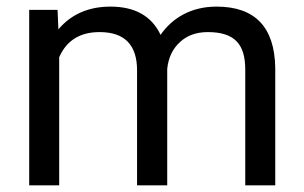

<svg xmlns="http://www.w3.org/2000/svg" viewBox="-20 -558 916 578"><path d="M67.9 -528.3V0H158.2V-385.7C180.2 -436 220.7 -461.4 279.8 -461.4C355 -461.4 392.6 -422.9 392.6 -346.2V0H483.4V-350.6C486.8 -384.3 500 -411.6 522 -431.6C543.9 -451.7 571.8 -461.4 605.5 -461.4C687 -461.4 718.3 -424.3 718.3 -348.6V0H808.6V-354C806.6 -476.6 747.6 -538.1 631.8 -538.1C555.2 -538.1 498.5 -503.9 463.4 -453.1C436.5 -509.8 386.2 -538.1 312.5 -538.1C246.6 -538.1 194.3 -515.1 155.8 -469.7L153.3 -528.3Z"/></svg>

Font: Shabnam
Style: Regular
Weight: 400
Foundry: DejaVu fonts team - Redesigned by Saber Rastikerdar - Based on Vazir font
Version: Version 5.0.1